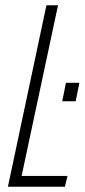

<svg xmlns="http://www.w3.org/2000/svg" viewBox="-20 -708 321 728"><path d="M216 -324 230 -394H281L267 -324ZM10 0 156 -688H200L62 -41H236L226 0Z"/></svg>

Font: Saira ExtraCondensed ExtraLight
Style: Italic
Weight: 250
Width: 2
Italic angle: -12°
Designer: Hector Gatti with collaboration of the Omnibus-Type team
Foundry: Omnibus-Type
Version: Version 1.101